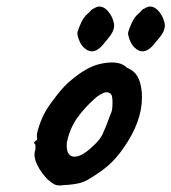

<svg xmlns="http://www.w3.org/2000/svg" viewBox="-20 -574 524 587"><path d="M125 -26Q105 -47 94 -69.5Q83 -92 86 -109Q89 -116 88.5 -123Q88 -130 88 -132Q84 -136 84 -137.5Q84 -139 86 -140.5Q88 -142 89 -144Q95 -144 93 -155Q91 -163 100 -190Q109 -217 123 -240Q134 -258 155.5 -285Q177 -312 194 -326Q244 -369 284 -378Q304 -383 323 -383Q352 -383 368 -367Q390 -358 400 -341Q410 -324 413 -296Q414 -290 414 -276Q414 -202 358 -122Q335 -89 312 -69Q289 -49 256 -29Q238 -17 218 -13Q198 -9 164 -7Q152 -7 145 -11Q138 -15 125 -26ZM318 -225Q324 -234 324 -261Q324 -285 317 -288Q312 -292 305 -292Q296 -292 276 -278Q241 -248 217.5 -215.5Q194 -183 185 -141Q184 -137 184 -129Q184 -95 208 -95Q231 -95 266 -129Q285 -146 293.5 -163.5Q302 -181 318 -225ZM217 -476Q220 -487 228 -504.5Q236 -522 249 -533Q252 -535 257 -541Q262 -547 267 -548Q276 -554 284 -554Q304 -554 321 -524Q329 -506 329 -496Q329 -485 322.5 -473.5Q316 -462 301 -445Q280 -417 261 -417Q248 -417 236 -429Q227 -437 221 -453.5Q215 -470 217 -476ZM372 -476Q375 -487 383 -504.5Q391 -522 404 -533Q407 -535 412 -541Q417 -547 422 -548Q431 -554 439 -554Q459 -554 476 -524Q484 -506 484 -496Q484 -485 477.5 -473.5Q471 -462 456 -445Q435 -417 416 -417Q403 -417 391 -429Q382 -437 376 -453.5Q370 -470 372 -476Z"/></svg>

Font: Caveat
Style: Bold
Weight: 700
Designer: Pablo Impallari
Foundry: Pablo Impallari
Version: Version 1.500; ttfautohint (v1.6)